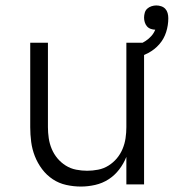

<svg xmlns="http://www.w3.org/2000/svg" viewBox="-20 -677 640 705"><path d="M277 8Q250 8 223 2Q196 -4 173.5 -19Q151 -34 134.5 -56Q118 -78 108 -103.5Q98 -129 94.5 -156Q91 -183 91 -210V-520H156V-210Q156 -190 159 -169.5Q162 -149 170 -130Q178 -111 191 -95.5Q204 -80 221.5 -69Q239 -58 259.5 -54Q280 -50 300 -50Q320 -50 340.5 -54Q361 -58 378.5 -69Q396 -80 409 -95.5Q422 -111 430 -130Q438 -149 441 -169.5Q444 -190 444 -210V-520H509V0H444V-101Q434 -76 417.5 -54.5Q401 -33 378.5 -18.5Q356 -4 329.5 2Q303 8 277 8ZM477 -462 463 -505Q477 -508 490 -513.5Q503 -519 514.5 -526.5Q526 -534 535.5 -544.5Q545 -555 550 -568Q542 -568 533.5 -571Q525 -574 519.5 -580.5Q514 -587 511.5 -595.5Q509 -604 509 -612Q509 -621 511.5 -630Q514 -639 520.5 -645Q527 -651 536 -654Q545 -657 554 -657Q563 -657 572 -654Q581 -651 587 -644.5Q593 -638 595.5 -629Q598 -620 598 -610Q598 -584 590 -559Q582 -534 565 -514.5Q548 -495 524.5 -482.5Q501 -470 477 -462Z"/></svg>

Font: Iosevka Aile Light
Style: Regular
Weight: 300
Designer: Belleve Invis
Foundry: Belleve Invis
Version: Version 27.3.5; ttfautohint (v1.8.4)